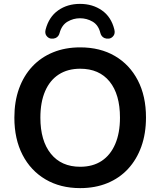

<svg xmlns="http://www.w3.org/2000/svg" viewBox="-20 -959 825 989"><path d="M393 10Q291 10 214.5 -35Q138 -80 96 -161.5Q54 -243 54 -353Q54 -436 78 -502.5Q102 -569 146.5 -616.5Q191 -664 253.5 -689.5Q316 -715 393 -715Q496 -715 572 -670.5Q648 -626 690 -545Q732 -464 732 -354Q732 -271 708 -204Q684 -137 639.5 -89Q595 -41 532.5 -15.5Q470 10 393 10ZM393 -100Q458 -100 503.5 -130Q549 -160 573.5 -217Q598 -274 598 -353Q598 -473 544.5 -539Q491 -605 393 -605Q329 -605 283 -575.5Q237 -546 212.5 -489.5Q188 -433 188 -353Q188 -234 242 -167Q296 -100 393 -100ZM243 -760Q229 -762 219.5 -774.5Q210 -787 215 -807Q232 -872 279.5 -905.5Q327 -939 392 -939Q457 -939 505 -905.5Q553 -872 569 -807Q574 -787 564.5 -774.5Q555 -762 541 -760Q527 -759 518 -763Q509 -767 504 -774Q499 -781 497 -789Q487 -830 457 -847.5Q427 -865 392 -865Q358 -865 328 -847.5Q298 -830 287 -789Q285 -781 280 -774Q275 -767 266 -763Q257 -759 243 -760Z"/></svg>

Font: Nunito ExtraLight
Style: Bold
Weight: 700
Version: Version 3.602